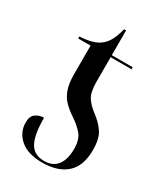

<svg xmlns="http://www.w3.org/2000/svg" viewBox="-169 -734 712 820"><g transform="rotate(30 186.5 -324.0)"><path d="M176 10Q105 10 67.5 -22.5Q30 -55 30 -104Q30 -135 48 -147.5Q66 -160 88 -160Q88 -76 109 -38Q130 0 180 0Q223 0 244.5 -28.5Q266 -57 266 -109Q266 -154 245.5 -178.5Q225 -203 193 -224Q166 -242 146.5 -261.5Q127 -281 116.5 -310.5Q106 -340 106 -385V-526H45V-536Q74 -537 100 -543.5Q126 -550 143 -563Q163 -578 175 -601.5Q187 -625 195 -658H205V-536H308V-526H205V-404Q205 -353 221 -329Q237 -305 265 -284Q299 -259 318.5 -229.5Q338 -200 338 -145Q338 -66 295.5 -28Q253 10 176 10Z"/></g></svg>

Font: Noto Serif Display ExtraCondensed Medium
Style: Regular
Weight: 500
Width: 2
Designer: Monotype Design Team
Foundry: Monotype Imaging Inc.
Version: Version 2.009